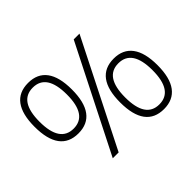

<svg xmlns="http://www.w3.org/2000/svg" viewBox="-157 -1006 1272 1272"><g transform="rotate(-45 479.5 -370.0)"><path d="M222 -277Q135 -277 91 -336.5Q47 -396 47 -514Q47 -631 91 -690.5Q135 -750 222 -750Q309 -750 353 -690.5Q397 -631 397 -514Q397 -396 353 -336.5Q309 -277 222 -277ZM222 -322Q350 -322 350 -514Q350 -706 222 -706Q94 -706 94 -514Q94 -322 222 -322ZM737 10Q650 10 606 -49.5Q562 -109 562 -227Q562 -344 606 -403.5Q650 -463 737 -463Q823 -463 867.5 -403.5Q912 -344 912 -227Q912 -109 867.5 -49.5Q823 10 737 10ZM737 -34Q865 -34 865 -227Q865 -419 737 -419Q609 -419 609 -227Q609 -34 737 -34ZM640 -740H694L321 0H266Z"/></g></svg>

Font: Encode Sans Wide
Style: ExtraLight
Weight: 200
Designer: Pablo Impallari, Andres Torresi
Foundry: Pablo Impallari, Andres Torresi
Version: Version 1.000; ttfautohint (v1.00) -l 8 -r 50 -G 200 -x 14 -